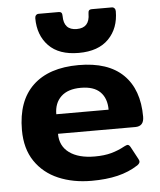

<svg xmlns="http://www.w3.org/2000/svg" viewBox="-53 -780 702 841"><g transform="rotate(-5 298.0 -359.5)"><path d="M132 -716Q132 -724 136.5 -729Q141 -734 148 -734H235Q245 -734 248.5 -729.5Q252 -725 252 -715Q252 -653 309 -653Q366 -653 366 -715Q366 -725 369.5 -729.5Q373 -734 383 -734H470Q477 -734 481.5 -729Q486 -724 486 -716Q486 -641 440.5 -594.5Q395 -548 309 -548Q222 -548 177 -594.5Q132 -641 132 -716ZM31 -233Q31 -361 101.5 -428Q172 -495 303 -495Q432 -495 498.5 -430Q565 -365 565 -245Q565 -203 527 -203H187Q187 -149 227.5 -119.5Q268 -90 339 -90Q381 -90 412 -98.5Q443 -107 472 -123Q482 -128 486 -128Q493 -128 499 -117L528 -63Q532 -56 532 -51Q532 -43 521 -35Q481 -9 431 3Q381 15 316 15Q235 15 170.5 -12.5Q106 -40 68.5 -95.5Q31 -151 31 -233ZM417 -289Q417 -339 389 -367Q361 -395 304 -395Q247 -395 217 -366.5Q187 -338 187 -289Z"/></g></svg>

Font: Mitr Medium
Style: Regular
Weight: 500
Designer: Thanarat Vachiruckul
Foundry: Cadson Demak
Version: Version 1.003